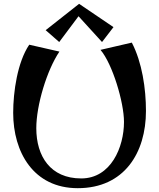

<svg xmlns="http://www.w3.org/2000/svg" viewBox="-20 -949 833 1005"><path d="M387 36C631 36 744 -150 744 -368C744 -485 724 -622 670 -726L506 -688C569 -614 629 -413 629 -311C629 -179 561 -15 405 -15C244 -15 170 -131 170 -278C170 -398 225 -581 291 -679L133 -715C71 -623 49 -468 49 -358C49 -153 155 36 387 36ZM394 -929 219 -791 290 -729 391 -864 514 -729 574 -807Z"/></svg>

Font: Original Surfer
Style: Regular
Weight: 400
Designer: Astigmatic (AOETI)
Foundry: Astigmatic (AOETI)
Version: Version 1.001